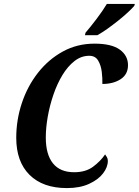

<svg xmlns="http://www.w3.org/2000/svg" viewBox="-20 -951 709 981"><path d="M322 10Q199 10 131 -57.5Q63 -125 63 -247Q63 -338 91.5 -424Q120 -510 173.5 -578.5Q227 -647 300.5 -687.5Q374 -728 463 -728Q550 -728 592 -697.5Q634 -667 634 -618Q634 -571 596.5 -546.5Q559 -522 503 -522Q504 -550 500 -583.5Q496 -617 481.5 -641.5Q467 -666 436 -666Q395 -666 360.5 -639Q326 -612 299 -567.5Q272 -523 253 -467.5Q234 -412 224 -355Q214 -298 214 -248Q214 -162 250.5 -116.5Q287 -71 359 -71Q418 -71 456 -99.5Q494 -128 517 -162Q521 -157 526 -148.5Q531 -140 531 -129Q531 -97 506.5 -65Q482 -33 435 -11.5Q388 10 322 10ZM414 -771 417 -784Q442 -813 473.5 -854.5Q505 -896 526 -931H669L666 -921Q655 -908 633.5 -888Q612 -868 584.5 -846Q557 -824 529 -804Q501 -784 477 -771Z"/></svg>

Font: Noto Serif Condensed
Style: Bold Italic
Weight: 700
Width: 3
Italic angle: -12°
Designer: Monotype Design Team
Foundry: Monotype Imaging Inc.
Version: Version 2.014